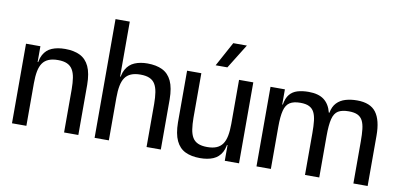

<svg xmlns="http://www.w3.org/2000/svg" viewBox="-83 -1199 3079 1481"><g transform="rotate(10 1456.5 -458.5)"><path d="M180.7 -334V-442Q180.7 -515 203.7 -557.3Q226.7 -599.7 269.8 -617.8Q313 -636 373 -636Q442 -636 489.7 -612.7Q537.3 -589.3 562.2 -536.2Q587 -483 587.7 -392.7L476 -338.3Q475.7 -389.3 469.7 -427.5Q463.7 -465.7 448.3 -491.2Q433 -516.7 405.3 -529.3Q377.7 -542 333.3 -542Q290 -542 260.3 -529.5Q230.7 -517 213.3 -492Q196 -467 188.3 -427.5Q180.7 -388 180.7 -334ZM68 0V-623.3H180.7V-442V0ZM182.7 -436 147.7 -461V-500H193.7ZM476 0V-397L587.7 -394.7V0Z M715 -930H826.7V-442V0H715ZM1122 -397 1233.7 -394.7V0H1122ZM826.7 -442Q826.7 -515 850.7 -557.3Q874.7 -599.7 917.8 -617.8Q961 -636 1018 -636Q1087 -636 1135 -612.7Q1183 -589.3 1208 -536.2Q1233 -483 1233.7 -392.7L1122 -338.3Q1121.7 -389.3 1115.7 -427.5Q1109.7 -465.7 1094.7 -491.2Q1079.7 -516.7 1051.7 -529.3Q1023.7 -542 979.3 -542Q936 -542 906.3 -529.5Q876.7 -517 859.3 -492Q842 -467 834.3 -427.5Q826.7 -388 826.7 -334ZM794.3 -500H839.7L828.7 -436L794.3 -461Z M1542 12.7Q1473.3 12.7 1426 -10.3Q1378.7 -33.3 1353.7 -86.5Q1328.7 -139.7 1327.7 -228.7V-634H1439.3V-285Q1439.7 -234 1445.5 -195.7Q1451.3 -157.3 1466.3 -131.8Q1481.3 -106.3 1509.5 -93.7Q1537.7 -81 1582 -81Q1626 -81 1655.3 -93.5Q1684.7 -106 1702 -131.2Q1719.3 -156.3 1727 -195.8Q1734.7 -235.3 1734.7 -289.3V-181.3Q1734.7 -108.3 1711.3 -66Q1688 -23.7 1645.2 -5.5Q1602.3 12.7 1542 12.7ZM1721.7 -123 1732.3 -187.3 1766.7 -162.3V-123ZM1734.7 0V-181.3V-634H1846.3V0ZM1537.3 -713.3 1641.7 -905H1748.3L1629.3 -713.3Z M1983 0V-623.3H2095.7V-505H2100.3Q2108.7 -556.7 2132.2 -585Q2155.7 -613.3 2193.5 -624.7Q2231.3 -636 2280.3 -636Q2357.3 -636 2400.7 -603.3Q2444 -570.7 2460.7 -505H2465Q2474.3 -555 2501.7 -583.5Q2529 -612 2569.8 -624Q2610.7 -636 2659.7 -636Q2763.7 -636 2808.7 -575.8Q2853.7 -515.7 2853.7 -393.7V0H2742V-329.3Q2742 -384.7 2737.5 -424.8Q2733 -465 2719.7 -491Q2706.3 -517 2680.5 -529.5Q2654.7 -542 2611 -542Q2558.3 -542 2528.5 -524Q2498.7 -506 2486.7 -459Q2474.7 -412 2474.7 -325.3V0H2363V-329.3Q2363 -383.3 2358.5 -423.3Q2354 -463.3 2340.7 -489.7Q2327.3 -516 2301.5 -529Q2275.7 -542 2232 -542Q2179.3 -542 2149.5 -523Q2119.7 -504 2107.7 -457.7Q2095.7 -411.3 2095.7 -329.3V0Z"/></g></svg>

Font: Matangi Light
Style: Regular
Weight: 300
Designer: Prashant Pant
Foundry: The Graphic Ant
Version: Version 3.002